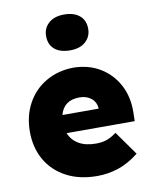

<svg xmlns="http://www.w3.org/2000/svg" viewBox="-90 -883 767 961"><g transform="rotate(-10 293.0 -402.5)"><path d="M327 10Q236 10 169.5 -25.5Q103 -61 67.5 -123.5Q32 -186 32 -266Q32 -347 66.5 -410Q101 -473 162.5 -508.5Q224 -544 302 -545Q379 -544 437.5 -508.5Q496 -473 528.5 -411.5Q561 -350 559 -270L558 -228H212Q226 -192 260.5 -171.5Q295 -151 348 -151Q379 -151 402.5 -159Q426 -167 453 -187L539 -66Q486 -24 433.5 -7Q381 10 327 10ZM306 -393Q226 -393 207 -321H391Q390 -353 366.5 -373Q343 -393 306 -393ZM302 -633Q251 -633 223 -657Q195 -681 195 -724Q195 -764 223.5 -789.5Q252 -815 302 -815Q352 -815 380.5 -791Q409 -767 409 -724Q409 -684 380.5 -658.5Q352 -633 302 -633Z"/></g></svg>

Font: Lexend Deca ExtraBold
Style: Regular
Weight: 800
Designer: Bonnie Shaver-Troup, Thomas Jockin
Foundry: Lexend
Version: Version 1.008; ttfautohint (v1.8.4.7-5d5b)